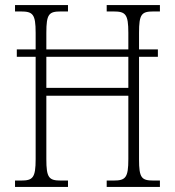

<svg xmlns="http://www.w3.org/2000/svg" viewBox="-20 -734 686 754"><path d="M39 0H247V-25H219C172 -25 162 -36 162 -109V-358H484V-109C484 -36 473 -25 426 -25H399V0H608V-25H583C536 -25 526 -35 526 -108V-511H600V-540H526V-605C526 -679 536 -689 583 -689H608V-714H399V-689H425C473 -689 484 -679 484 -605V-540H162V-605C162 -679 172 -689 219 -689H247V-714H39V-689H61C109 -689 120 -679 120 -605V-540H46V-511H120V-109C120 -36 109 -25 63 -25H39ZM162 -389V-511H484V-389Z"/></svg>

Font: Noto Serif Thai Condensed ExtraLight
Style: Regular
Weight: 200
Width: 3
Designer: Monotype Design Team
Foundry: Monotype Imaging Inc.
Version: Version 2.002